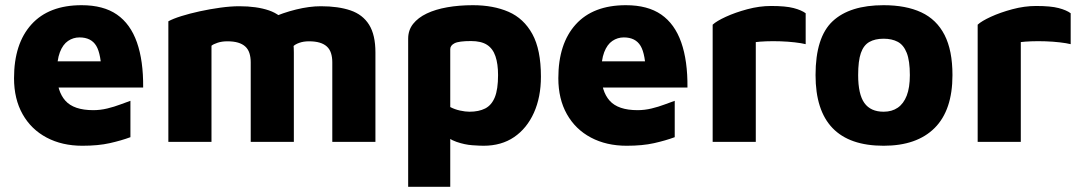

<svg xmlns="http://www.w3.org/2000/svg" viewBox="-20 -546 4159 739"><path d="M297 15Q219 15 159.5 -16.5Q100 -48 67 -106.5Q34 -165 34 -245Q34 -378 101 -452Q168 -526 294 -526Q378 -526 430 -490Q482 -454 507 -383Q532 -312 531 -209H149L129 -310H391L371 -256Q370 -337 350.5 -369.5Q331 -402 286 -402Q262 -402 242 -388.5Q222 -375 210.5 -345Q199 -315 199 -264Q199 -195 231.5 -158.5Q264 -122 339 -122Q366 -122 393 -128.5Q420 -135 443.5 -144Q467 -153 482 -158V-18Q447 -5 402.5 5Q358 15 297 15Z M1111 -344V0H945V-306Q945 -326 940 -341.5Q935 -357 924 -367Q913 -377 896 -382Q879 -387 855 -387Q834 -387 817.5 -381.5Q801 -376 794 -370V0H628V-464Q646 -474 678 -484Q710 -494 749 -502.5Q788 -511 828 -516.5Q868 -522 901 -522Q968 -522 1015 -506Q1062 -490 1086.5 -451Q1111 -412 1111 -344ZM945 -427Q976 -455 1022.5 -476Q1069 -497 1120 -509.5Q1171 -522 1215 -522Q1282 -522 1329 -506Q1376 -490 1400.5 -451Q1425 -412 1425 -344V0H1259V-306Q1259 -326 1254 -341.5Q1249 -357 1238 -367Q1227 -377 1210 -382Q1193 -387 1169 -387Q1148 -387 1131.5 -381Q1115 -375 1108 -367Z M1841 15Q1827 15 1798 13Q1769 11 1737 0Q1705 -11 1682 -36L1713 -88V173H1551V-397Q1551 -430 1570 -454Q1589 -478 1622.5 -494Q1656 -510 1701.5 -518Q1747 -526 1800 -526Q1879 -526 1937.5 -500.5Q1996 -475 2029 -415Q2062 -355 2062 -251Q2062 -172 2035 -112Q2008 -52 1959 -18.5Q1910 15 1841 15ZM1787 -116Q1823 -116 1847.5 -128.5Q1872 -141 1884.5 -171.5Q1897 -202 1897 -257Q1897 -300 1887 -329.5Q1877 -359 1854.5 -373.5Q1832 -388 1793 -388Q1746 -388 1729.5 -379.5Q1713 -371 1713 -357V-134Q1730 -125 1750.5 -120.5Q1771 -116 1787 -116Z M2392 15Q2314 15 2254.5 -16.5Q2195 -48 2162 -106.5Q2129 -165 2129 -245Q2129 -378 2196 -452Q2263 -526 2389 -526Q2473 -526 2525 -490Q2577 -454 2602 -383Q2627 -312 2626 -209H2244L2224 -310H2486L2466 -256Q2465 -337 2445.5 -369.5Q2426 -402 2381 -402Q2357 -402 2337 -388.5Q2317 -375 2305.5 -345Q2294 -315 2294 -264Q2294 -195 2326.5 -158.5Q2359 -122 2434 -122Q2461 -122 2488 -128.5Q2515 -135 2538.5 -144Q2562 -153 2577 -158V-18Q2542 -5 2497.5 5Q2453 15 2392 15Z M2723 0V-451Q2738 -465 2774 -481.5Q2810 -498 2856.5 -510.5Q2903 -523 2948 -523Q3004 -523 3034.5 -515Q3065 -507 3081 -495V-376Q3065 -380 3039 -383Q3013 -386 2984 -387Q2955 -388 2929.5 -387Q2904 -386 2889 -384V0Z M3381 15Q3250 15 3184.5 -53Q3119 -121 3119 -257Q3119 -403 3185 -464.5Q3251 -526 3381 -526Q3467 -526 3526 -498.5Q3585 -471 3615.5 -411.5Q3646 -352 3646 -257Q3646 -122 3577.5 -53.5Q3509 15 3381 15ZM3381 -116Q3413 -116 3435.5 -131.5Q3458 -147 3470 -178Q3482 -209 3482 -257Q3482 -312 3470 -342.5Q3458 -373 3435.5 -385Q3413 -397 3381 -397Q3348 -397 3326 -384.5Q3304 -372 3293.5 -342Q3283 -312 3283 -257Q3283 -183 3307 -149.5Q3331 -116 3381 -116Z M3743 0V-451Q3758 -465 3794 -481.5Q3830 -498 3876.5 -510.5Q3923 -523 3968 -523Q4024 -523 4054.5 -515Q4085 -507 4101 -495V-376Q4085 -380 4059 -383Q4033 -386 4004 -387Q3975 -388 3949.5 -387Q3924 -386 3909 -384V0Z"/></svg>

Font: Maven Pro ExtraBold
Style: Regular
Weight: 800
Designer: Joe Prince
Foundry: Joe Prince
Version: Version 2.100